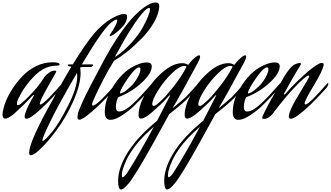

<svg xmlns="http://www.w3.org/2000/svg" viewBox="-35 -940 2655 1541"><path d="M291 -63Q208 13 177 13Q163 13 163 -3Q163 -23 180.5 -64Q198 -105 216 -136L234 -167Q238 -174 238 -176Q238 -178 236 -178Q232 -178 221 -167Q191 -134 152.5 -96.5Q114 -59 90 -38L67 -18Q28 12 7 12Q-15 12 -15 -22Q-15 -39 -5.5 -74Q4 -109 9 -121Q32 -177 66.5 -230Q101 -283 148 -331.5Q195 -380 257.5 -410Q320 -440 387 -440Q443 -440 443 -423Q443 -413 418 -413Q326 -413 245.5 -334.5Q165 -256 115 -154Q101 -126 101 -107Q101 -96 108 -96Q120 -96 139 -113Q151 -124 171.5 -142Q192 -160 238 -211Q284 -262 311 -306Q315 -314 323.5 -325Q332 -336 356 -354.5Q380 -373 404 -373Q417 -373 417 -366Q417 -364 414 -359Q410 -351 391.5 -319Q373 -287 357 -258.5Q341 -230 323 -196.5Q305 -163 294.5 -139Q284 -115 284 -107Q284 -101 289 -101Q304 -101 362 -159Q406 -205 465 -272Q468 -275 470 -275Q472 -275 472 -271Q472 -252 457 -234Q359 -125 291 -63Z M514 -410Q508 -413 508 -417Q508 -423 519 -423H549Q653 -591 719 -669Q788 -749 856 -788.5Q924 -828 961 -828Q985 -828 985 -807Q985 -761 937.5 -713.5Q890 -666 857 -652Q851 -650 849 -650Q845 -650 845 -655Q845 -658 848 -663Q906 -748 906 -776Q906 -783 900 -783Q888 -783 860 -761Q792 -710 622 -423H699Q713 -423 713 -419Q713 -414 705.5 -408Q698 -402 694 -402H623Q609 -402 609 -395Q609 -392 610.5 -378Q612 -364 612 -356Q612 -263 555.5 -132.5Q499 -2 409 118Q357 187 313 232Q269 277 246.5 291.5Q224 306 213 306Q199 306 199 287Q199 195 390 -142Q390 -143 409 -178Q428 -213 464.5 -278.5Q501 -344 538 -404ZM585 -328Q585 -342 582 -354Q424 -82 362 49Q305 167 305 187Q305 191 308 191Q322 191 377 126Q435 58 510 -89Q585 -236 585 -328Z M896 -487Q967 -537 1023.5 -600.5Q1080 -664 1109.5 -717.5Q1139 -771 1154 -810Q1169 -849 1169 -866Q1169 -876 1162 -876Q1148 -876 1128 -856Q1090 -818 1042 -746Q994 -674 964.5 -622.5Q935 -571 888 -485Q892 -485 896 -487ZM789 -151Q831 -193 900 -272Q903 -275 905 -275Q907 -275 907 -271Q907 -252 892 -234Q818 -152 761 -97Q636 21 602 21Q587 21 587 0Q587 -11 589.5 -24Q592 -37 598 -52.5Q604 -68 608.5 -78.5Q613 -89 621.5 -108.5Q630 -128 633 -135Q661 -198 805 -467Q1002 -826 1167 -908Q1191 -920 1215 -920Q1243 -920 1243 -894Q1243 -834 1202 -762.5Q1161 -691 1102 -631Q1043 -571 986.5 -526Q930 -481 889 -458Q883 -456 878 -449Q834 -378 792 -296.5Q750 -215 729 -168L709 -122Q704 -107 704 -102Q704 -93 711 -93Q731 -93 789 -151Z M1080 -339Q1092 -364 1092 -383Q1092 -399 1082 -399Q1076 -399 1068.5 -395.5Q1061 -392 1057 -388L1052 -384Q1021 -357 974.5 -285.5Q928 -214 928 -194Q928 -190 930 -190Q936 -190 956.5 -200Q977 -210 1015.5 -247Q1054 -284 1080 -339ZM1035 -110Q1088 -159 1187 -272Q1190 -275 1192 -275Q1194 -275 1194 -271Q1194 -252 1179 -234Q1105 -152 1048 -97Q1006 -55 948 -16.5Q890 22 852 22Q806 22 806 -42Q806 -148 884.5 -264Q963 -380 1066 -421Q1109 -439 1144 -439Q1183 -439 1183 -408Q1183 -350 1101 -275Q1019 -200 917 -161Q913 -160 910 -154Q895 -113 895 -81Q895 -45 922 -45Q965 -45 1035 -110Z M1327 -167Q1331 -175 1331 -178L1321 -171Q1290 -135 1249.5 -97Q1209 -59 1184 -38L1159 -18Q1118 12 1097 12Q1077 12 1077 -17Q1077 -89 1130 -187Q1183 -285 1267.5 -359Q1352 -433 1428 -433Q1443 -433 1453.5 -429.5Q1464 -426 1468.5 -423Q1473 -420 1474 -420Q1476 -420 1479 -423Q1485 -431 1494.5 -443Q1504 -455 1527 -475.5Q1550 -496 1564 -496Q1571 -496 1571 -486Q1571 -472 1557 -444Q1450 -247 1427 -206Q1419 -191 1390.5 -141.5Q1362 -92 1350 -71Q1413 -122 1454 -159Q1498 -205 1557 -272Q1560 -275 1562 -275Q1564 -275 1564 -271Q1564 -252 1549 -234Q1505 -186 1473 -152Q1431 -108 1323 -24L1297 24Q1104 379 1031 486Q1024 497 1013 512.5Q1002 528 977 554.5Q952 581 937 581Q913 581 913 512Q913 410 986 290Q1063 163 1226 29ZM1460 -400Q1461 -401 1461 -404Q1461 -411 1445 -411Q1405 -411 1342 -349Q1279 -287 1233 -213Q1187 -139 1187 -104Q1187 -90 1199 -90Q1210 -90 1227 -104Q1242 -117 1267.5 -140.5Q1293 -164 1355 -241Q1417 -318 1460 -400ZM1011 288Q1003 300 992 319.5Q981 339 962 386.5Q943 434 943 466Q943 483 949 483Q954 483 964 473.5Q974 464 981 454L988 444Q1072 314 1200 77Q1074 186 1011 288Z M1697 -167Q1701 -175 1701 -178L1691 -171Q1660 -135 1619.5 -97Q1579 -59 1554 -38L1529 -18Q1488 12 1467 12Q1447 12 1447 -17Q1447 -89 1500 -187Q1553 -285 1637.5 -359Q1722 -433 1798 -433Q1813 -433 1823.5 -429.5Q1834 -426 1838.5 -423Q1843 -420 1844 -420Q1846 -420 1849 -423Q1855 -431 1864.5 -443Q1874 -455 1897 -475.5Q1920 -496 1934 -496Q1941 -496 1941 -486Q1941 -472 1927 -444Q1820 -247 1797 -206Q1789 -191 1760.5 -141.5Q1732 -92 1720 -71Q1783 -122 1824 -159Q1868 -205 1927 -272Q1930 -275 1932 -275Q1934 -275 1934 -271Q1934 -252 1919 -234Q1875 -186 1843 -152Q1801 -108 1693 -24L1667 24Q1474 379 1401 486Q1394 497 1383 512.5Q1372 528 1347 554.5Q1322 581 1307 581Q1283 581 1283 512Q1283 410 1356 290Q1433 163 1596 29ZM1830 -400Q1831 -401 1831 -404Q1831 -411 1815 -411Q1775 -411 1712 -349Q1649 -287 1603 -213Q1557 -139 1557 -104Q1557 -90 1569 -90Q1580 -90 1597 -104Q1612 -117 1637.5 -140.5Q1663 -164 1725 -241Q1787 -318 1830 -400ZM1381 288Q1373 300 1362 319.5Q1351 339 1332 386.5Q1313 434 1313 466Q1313 483 1319 483Q1324 483 1334 473.5Q1344 464 1351 454L1358 444Q1442 314 1570 77Q1444 186 1381 288Z M2107 -339Q2119 -364 2119 -383Q2119 -399 2109 -399Q2103 -399 2095.5 -395.5Q2088 -392 2084 -388L2079 -384Q2048 -357 2001.5 -285.5Q1955 -214 1955 -194Q1955 -190 1957 -190Q1963 -190 1983.5 -200Q2004 -210 2042.5 -247Q2081 -284 2107 -339ZM2062 -110Q2115 -159 2214 -272Q2217 -275 2219 -275Q2221 -275 2221 -271Q2221 -252 2206 -234Q2132 -152 2075 -97Q2033 -55 1975 -16.5Q1917 22 1879 22Q1833 22 1833 -42Q1833 -148 1911.5 -264Q1990 -380 2093 -421Q2136 -439 2171 -439Q2210 -439 2210 -408Q2210 -350 2128 -275Q2046 -200 1944 -161Q1940 -160 1937 -154Q1922 -113 1922 -81Q1922 -45 1949 -45Q1992 -45 2062 -110Z M2454 -97Q2337 13 2300 13Q2283 13 2283 -5Q2283 -16 2288 -32.5Q2293 -49 2300.5 -65.5Q2308 -82 2315 -96Q2322 -110 2329 -122Q2336 -134 2336 -135Q2351 -162 2381 -210.5Q2411 -259 2429 -290.5Q2447 -322 2447 -329Q2447 -334 2442 -334L2428 -329Q2382 -296 2318 -226.5Q2254 -157 2213 -104L2172 -52Q2159 -33 2149 -21Q2139 -9 2120.5 2.5Q2102 14 2083 14Q2069 14 2069 6Q2069 -2 2088 -40.5Q2107 -79 2126 -114L2145 -148L2243 -320Q2258 -345 2267.5 -358.5Q2277 -372 2294 -392.5Q2311 -413 2330.5 -423Q2350 -433 2372 -435Q2380 -435 2380 -428Q2380 -422 2377 -418Q2354 -382 2306.5 -299Q2259 -216 2246 -191Q2243 -185 2243 -182Q2243 -180 2245 -180Q2247 -180 2255 -186Q2274 -208 2304.5 -241Q2335 -274 2408 -340.5Q2481 -407 2528 -430Q2539 -435 2549 -435Q2563 -435 2563 -419Q2555 -372 2486 -258Q2410 -133 2410 -110Q2410 -102 2417 -102Q2422 -102 2428.5 -105.5Q2435 -109 2443 -115.5Q2451 -122 2456.5 -127Q2462 -132 2471 -140.5Q2480 -149 2482 -151Q2524 -193 2593 -272Q2596 -275 2598 -275Q2600 -275 2600 -271Q2600 -252 2585 -234Q2511 -152 2454 -97Z"/></svg>

Font: Aguafina Script
Style: Regular
Weight: 400
Designer: Angel Koziupa and Alejandro Paul
Foundry: Angel Koziupa and Alejandro Paul
Version: Version 1.000